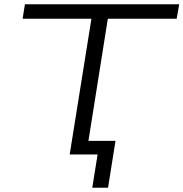

<svg xmlns="http://www.w3.org/2000/svg" viewBox="-20 -725 861 901"><path d="M413 156 438 0H307L409 -637H86L97 -705H821L809 -637H486L395 -64H522L487 156Z"/></svg>

Font: Nunito Sans 7pt Expanded Light
Style: Italic
Weight: 300
Width: 7
Italic angle: -9°
Designer: Vernon Adams
Foundry: Vernon Adams
Version: Version 3.101;gftools[0.9.27]